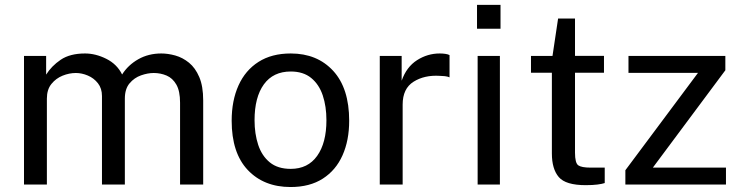

<svg xmlns="http://www.w3.org/2000/svg" viewBox="-20 -742 2977 772"><path d="M76.5 0V-517H165.5V-442Q187 -476.5 224.2 -501.8Q261.5 -527 322 -527Q364.5 -527 407.5 -505.5Q450.5 -484 471 -442.5Q495 -480.5 536 -503.8Q577 -527 628.5 -527Q655.5 -527 685 -518.8Q714.5 -510.5 740 -489.8Q765.5 -469 781.2 -432.2Q797 -395.5 797 -338V0H704V-329Q704 -376 689 -402Q674 -428 649.8 -438.2Q625.5 -448.5 598 -448.5Q574 -448.5 547 -439Q520 -429.5 501 -407Q482 -384.5 482 -345.5V0H390V-356Q390 -386.5 373.8 -407.2Q357.5 -428 333.2 -438.2Q309 -448.5 285 -448.5Q258.5 -448.5 231.8 -437.8Q205 -427 186.8 -404.5Q168.5 -382 168.5 -345.5V0Z M1148.5 10Q1041 10 976.2 -58.5Q911.5 -127 911.5 -256.5Q911.5 -337.5 939 -398.5Q966.5 -459.5 1019.5 -493.2Q1072.5 -527 1149 -527Q1255.5 -527 1319.8 -457Q1384 -387 1384 -256.5Q1384 -177.5 1357.2 -117.5Q1330.5 -57.5 1278 -23.8Q1225.5 10 1148.5 10ZM1149 -63Q1218 -63 1255.2 -115.2Q1292.5 -167.5 1292.5 -258.5Q1292.5 -314 1277.8 -358.2Q1263 -402.5 1231.2 -428.5Q1199.5 -454.5 1149 -454.5Q1078.5 -454.5 1041 -402.8Q1003.5 -351 1003.5 -258.5Q1003.5 -204 1018.2 -159.5Q1033 -115 1065 -89Q1097 -63 1149 -63Z M1507 0V-517H1595V-417.5Q1614.5 -473 1656.8 -500Q1699 -527 1748 -527Q1759.5 -527 1770.2 -525.5Q1781 -524 1787.5 -520.5V-431Q1780 -434.5 1768.2 -435.8Q1756.5 -437 1748.5 -437Q1687 -441 1643 -413.5Q1599 -386 1599 -321.5V0Z M1992.5 -722.5V-626.5H1898V-722.5ZM1990 -517V0H1900.5V-517Z M2408.5 -449.5H2292V-128Q2292 -86.5 2305.2 -77.2Q2318.5 -68 2355 -68H2411.5V-6Q2401.5 -2.5 2382.2 0Q2363 2.5 2335 2.5Q2254.5 2.5 2226.8 -30Q2199 -62.5 2199 -125V-449.5H2115V-517H2201.5L2224 -667.5H2292V-517.5H2408.5Z M2494.5 0V-57.5L2786.5 -449H2507V-517H2896.5V-459.5L2605 -68H2899V0Z"/></svg>

Font: Public Sans
Style: Regular
Weight: 400
Designer: The Public Sans project authors (U.S. Web Design System). Libre Franklin designed by Pablo Impallari and Rodrigo Fuenzal
Version: Version 1.008; ttfautohint (v1.8.1) -l 8 -r 50 -G 200 -x 14 